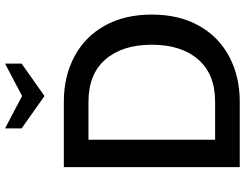

<svg xmlns="http://www.w3.org/2000/svg" viewBox="-125 -849 974 764"><g transform="rotate(-90 362.0 -467.0)"><path d="M79 -700H339Q440 -700 519 -658Q598 -616 642 -537Q686 -458 686 -350Q686 -242 642 -163Q598 -84 519 -42Q440 0 339 0H79ZM339 -98Q449 -98 507.5 -165.5Q566 -233 566 -350Q566 -467 507.5 -534.5Q449 -602 339 -602H188V-98ZM233 -868V-934L362 -866L491 -934V-868L362 -777Z"/></g></svg>

Font: Cabin Medium
Style: Regular
Weight: 500
Designer: Pablo Impallari
Foundry: Pablo Impallari. http://www.impallari.com Igino Marini. http://www.ikern.com
Version: Version 2.001